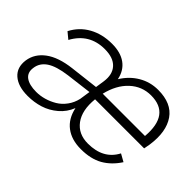

<svg xmlns="http://www.w3.org/2000/svg" viewBox="-86 -766 1032 1032"><g transform="rotate(45 430.0 -250.0)"><path d="M574.2 9.8Q503.4 9.8 457.8 -24.7Q412.1 -59.1 397.9 -126Q379.9 -80.1 343 -48.8Q306.2 -17.6 262.5 -3.9Q218.8 9.8 169.9 9.8Q96.7 9.8 58.1 -24.2Q19.5 -58.1 27.8 -118.2Q36.6 -176.8 88.4 -215.3Q140.1 -253.9 233.9 -265.1L396 -284.2L403.8 -335.9Q412.1 -395 381.3 -428.5Q350.6 -461.9 285.2 -461.9Q168.5 -461.9 111.8 -357.9L75.2 -388.2Q106 -447.3 162.4 -478.5Q218.8 -509.8 293 -509.8Q357.9 -509.8 397.9 -481Q438 -452.1 449.2 -397Q482.4 -450.7 532.7 -480.2Q583 -509.8 643.1 -509.8Q745.6 -509.8 790 -445.6Q834.5 -381.3 818.8 -271Q817.4 -261.7 812 -233.9H439Q429.7 -142.6 468.3 -90.3Q506.8 -38.1 580.1 -38.1Q696.8 -38.1 743.2 -127L786.1 -103Q750.5 -47.9 700 -19Q649.4 9.8 574.2 9.8ZM85 -118.2Q79.1 -78.6 106.4 -58.3Q133.8 -38.1 187 -38.1Q216.8 -38.1 246.8 -46.6Q276.9 -55.2 304.4 -71.5Q332 -87.9 352.5 -116Q373 -144 380.9 -179.2L390.1 -240.2L245.1 -222.2Q166.5 -211.9 128.4 -186.3Q90.3 -160.6 85 -118.2ZM446.8 -284.2H768.1Q783.2 -461.9 637.2 -461.9Q568.4 -461.9 517.6 -414.8Q466.8 -367.7 446.8 -284.2Z"/></g></svg>

Font: Human Sans Light
Style: Italic
Weight: 300
Italic angle: -8°
Designer: Tim Radville
Foundry: Continuum
Version: Version 1.000;FEAKit 1.0